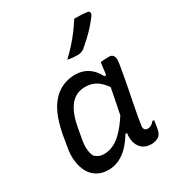

<svg xmlns="http://www.w3.org/2000/svg" viewBox="-193 -937 987 1069"><g transform="rotate(-30 300.0 -402.5)"><path d="M293 -543Q326 -543 352 -532Q378 -521 398 -501Q418 -481 431 -454H456L441 -369Q415 -412 383.5 -434Q352 -456 307 -456Q270 -456 241.5 -438Q213 -420 193 -382.5Q173 -345 162 -288L149 -217Q142 -182 143.5 -154.5Q145 -127 155 -105Q165 -93 180.5 -86Q196 -79 215 -79Q249 -79 281.5 -96Q314 -113 348 -151.5Q382 -190 421 -255L395 -117H372Q350 -79 322 -50Q294 -21 261.5 -5.5Q229 10 193 10Q153 10 123 -6.5Q93 -23 75.5 -53.5Q58 -84 52.5 -124Q47 -164 55 -210L69 -292Q82 -360 103 -407.5Q124 -455 153.5 -485Q183 -515 218.5 -529Q254 -543 293 -543ZM453 -532Q467 -534 480.5 -534.5Q494 -535 509 -535Q521 -535 529 -528.5Q537 -522 539.5 -508.5Q542 -495 538 -472Q528 -410 516 -348Q504 -286 492 -226Q480 -166 471 -105Q472 -92 478 -86Q484 -80 498 -80Q508 -80 519 -86.5Q530 -93 538 -104H549Q547 -90 545 -76Q543 -62 540 -47Q538 -35 532.5 -25Q527 -15 519 -9Q509 -2 496.5 1.5Q484 5 470 5Q438 5 416.5 -10.5Q395 -26 386 -54.5Q377 -83 383 -122Q390 -174 400 -224.5Q410 -275 420.5 -326.5Q431 -378 440 -433Q443 -452 445 -468.5Q447 -485 449 -500.5Q451 -516 453 -532ZM446 -815Q472 -815 492 -814Q512 -813 531 -810Q541 -807 542 -798.5Q543 -790 537 -781Q518 -755 497 -731.5Q476 -708 453 -686.5Q430 -665 403 -642Q393 -636 383.5 -633Q374 -630 363 -630Q346 -630 329 -631.5Q312 -633 299 -637Q329 -665 354.5 -693.5Q380 -722 403 -752.5Q426 -783 446 -815Z"/></g></svg>

Font: Rec Mono Semicasual
Style: Italic
Weight: 400
Italic angle: -10°
Version: Version 1.085; ttfautohint (v1.8.4.7-5d5b)